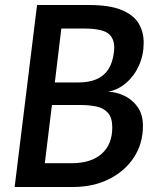

<svg xmlns="http://www.w3.org/2000/svg" viewBox="-20 -747 640 767"><path d="M38.5 0 128 -727H335Q417.5 -727 465.5 -707.2Q513.5 -687.5 533.8 -653.5Q554 -619.5 554 -576.5Q554 -528 535.5 -486.2Q517 -444.5 485 -416.5Q453 -388.5 412 -380.5Q445.5 -379.5 477.2 -364.2Q509 -349 530 -319.2Q551 -289.5 551 -244Q551 -173 514.8 -118Q478.5 -63 415.5 -31.5Q352.5 0 271 0ZM159 -95H266Q343.5 -95 386 -132.5Q428.5 -170 428.5 -238Q428.5 -277 411.2 -296.2Q394 -315.5 365.2 -321.5Q336.5 -327.5 302 -327.5H187.5ZM199 -417.5H290.5Q335.5 -417.5 365.5 -430.5Q395.5 -443.5 412.8 -470Q430 -496.5 435 -537.5Q441.5 -585.5 417.2 -609.2Q393 -633 315.5 -633H225Z"/></svg>

Font: Spline Sans Mono Medium
Style: Italic
Weight: 500
Italic angle: -4°
Monospace: yes
Designer: Eben Sorkin, Mirko Velimirovic
Foundry: Sorkin Type
Version: Version 1.004